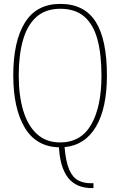

<svg xmlns="http://www.w3.org/2000/svg" viewBox="-20 -745 617 984"><path d="M449 219Q421 219 393 210.5Q365 202 341.5 180Q318 158 302 116.5Q286 75 282 10Q165 7 106.5 -91.5Q48 -190 48 -359Q48 -533 107.5 -629Q167 -725 289 -725Q412 -725 470 -634Q528 -543 528 -358Q528 -191 472 -96Q416 -1 311 9Q317 83 334.5 123.5Q352 164 380 179Q408 194 445 194H459V219ZM288 -15Q395 -15 447.5 -106.5Q500 -198 500 -358Q500 -466 479.5 -542.5Q459 -619 412.5 -659.5Q366 -700 289 -700Q214 -700 167 -658.5Q120 -617 98 -540Q76 -463 76 -358Q76 -254 99.5 -177Q123 -100 170 -57.5Q217 -15 288 -15Z"/></svg>

Font: Noto Serif Sinhala Condensed Thin
Style: Regular
Weight: 100
Width: 3
Designer: Jelle Bosma - Monotype Design Team
Foundry: Monotype Imaging Inc.
Version: Version 2.007; ttfautohint (v1.8.4.7-5d5b)